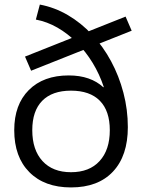

<svg xmlns="http://www.w3.org/2000/svg" viewBox="-20 -810 630 840"><path d="M290.6 10Q174.7 10 108.5 -56.7Q42.3 -123.3 42.3 -240.4Q42.3 -352.4 106.2 -416.2Q170.1 -480 280.6 -480Q329 -480 366.8 -466.8Q404.7 -453.6 432.1 -428.2L434.1 -429.2Q415.6 -485.2 385.3 -534.9Q355 -584.6 315.7 -623.9Q276.3 -663.3 231.2 -689.2Q186 -715.1 136.9 -724.4L154.3 -790Q218.8 -777.9 276.8 -744Q334.7 -710.1 382.8 -658.6Q430.8 -607.2 465.8 -542.4Q500.8 -477.6 520 -404Q539.3 -330.4 539.3 -253.8Q539.3 -128.4 474.2 -59.2Q409.2 10 290.6 10ZM290.6 -56.6Q371.1 -56.6 415.7 -105.4Q460.4 -154.2 460.4 -240.4Q460.4 -324.8 416.9 -369.1Q373.4 -413.4 290.6 -413.4Q208.4 -413.4 164.8 -369.1Q121.2 -324.8 121.2 -240.4Q121.2 -154.2 165.9 -105.4Q210.7 -56.6 290.6 -56.6ZM116.1 -500.6 89.4 -562.4 529.4 -737.4 556.1 -675.6Z"/></svg>

Font: M PLUS 2 Thin
Style: Regular
Weight: 100
Designer: Coji Morishita
Foundry: UNDERFOREST DESIGN
Version: Version 1.001